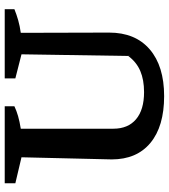

<svg xmlns="http://www.w3.org/2000/svg" viewBox="29 -733 715 813"><g transform="rotate(-90 386.5 -326.5)"><path d="M386 11Q258 11 188 -47Q118 -105 118 -211L127 -593L17 -619V-664H343V-623Q324 -614 301.5 -607.5Q279 -601 248 -596V-204Q248 -142 288 -108Q328 -74 403 -74Q455 -74 492.5 -90Q530 -106 556 -141L563 -593L461 -619V-664H754V-623Q732 -614 707.5 -607Q683 -600 654 -596L655 -222Q655 -111 584 -50Q513 11 386 11Z"/></g></svg>

Font: Piazzolla Thin
Style: Bold
Weight: 700
Version: Version 2.005